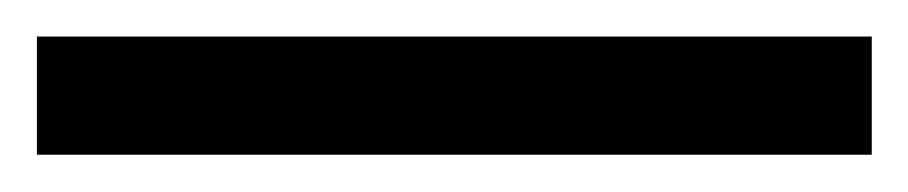

<svg xmlns="http://www.w3.org/2000/svg" viewBox="-22 70 492 104"><path d="M450.2 153.8H-2V89.8H450.2Z"/></svg>

Font: f01206874
Style: Regular
Weight: 400
Foundry: Ascender Corporation
Version: Version 1.10